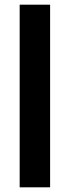

<svg xmlns="http://www.w3.org/2000/svg" viewBox="-20 -800 298 820"><path d="M194 -780V0H64V-780Z"/></svg>

Font: Venryn Sans SemiBold
Style: Regular
Weight: 600
Designer: Owen Earl, indestructible type* (font) & Cristiano Sobral (main changes)
Version: Version 3.60;October 28, 2020;FontCreator 13.0.0.2681 64-bit